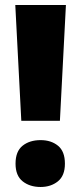

<svg xmlns="http://www.w3.org/2000/svg" viewBox="-20 -734 323 766"><path d="M219 -252H65L41 -714H243ZM42 -81Q42 -130 70 -152.5Q98 -175 142 -175Q184 -175 211.5 -152.5Q239 -130 239 -81Q239 -33 211 -10.5Q183 12 142 12Q99 12 70.5 -10.5Q42 -33 42 -81Z"/></svg>

Font: Noto Sans Myanmar SemiCondensed Black
Style: Regular
Weight: 900
Width: 4
Designer: Monotype Design Team
Foundry: Monotype Imaging Inc.
Version: Version 2.107; ttfautohint (v1.8.4.7-5d5b)